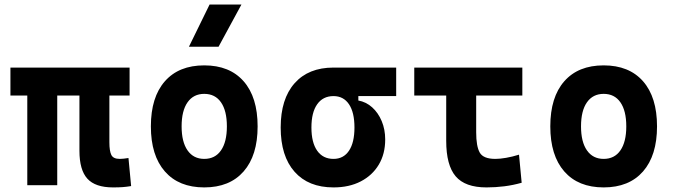

<svg xmlns="http://www.w3.org/2000/svg" viewBox="-20 -815 2970 845"><path d="M477.5 9.8Q399.4 9.8 364.5 -28.6Q329.6 -66.9 329.6 -151.4V-394.5H231.9V0H100.1V-394.5H25.9V-517.6H550.3V-394.5H461.4V-189Q461.4 -150.4 470 -133.1Q478.5 -115.7 506.8 -115.7Q515.1 -115.7 524.2 -116.7Q533.2 -117.7 545.4 -119.6L557.1 3.9Q536.6 7.3 520 8.5Q503.4 9.8 477.5 9.8Z M878.9 9.8Q767.1 9.8 705.6 -60.5Q644 -130.9 644 -258.8Q644 -387.2 705.6 -457.3Q767.1 -527.3 878.9 -527.3Q990.7 -527.3 1052.2 -457.3Q1113.8 -387.2 1113.8 -258.8Q1113.8 -130.9 1052.2 -60.5Q990.7 9.8 878.9 9.8ZM878.9 -115.7Q926.8 -115.7 952.6 -153.1Q978.5 -190.4 978.5 -258.8Q978.5 -327.6 952.6 -364.7Q926.8 -401.9 878.9 -401.9Q831.5 -401.9 805.4 -364.7Q779.3 -327.6 779.3 -258.8Q779.3 -190.4 805.4 -153.1Q831.5 -115.7 878.9 -115.7ZM811.5 -609.4 902.3 -794.9H1042.5L941.9 -609.4Z M1447.8 9.8Q1337.4 9.8 1276.4 -59.1Q1215.3 -127.9 1215.3 -253.9Q1215.3 -379.4 1276.4 -448.5Q1337.4 -517.6 1447.8 -517.6H1723.6V-392.1H1557.1V-372.6Q1590.8 -366.7 1617.7 -342.8Q1644.5 -318.8 1659.9 -282Q1675.3 -245.1 1675.3 -201.2Q1675.3 -137.7 1647 -90.3Q1618.7 -43 1567.6 -16.6Q1516.6 9.8 1447.8 9.8ZM1447.8 -115.7Q1491.7 -115.7 1515.9 -151.6Q1540 -187.5 1540 -253.9Q1540 -320.3 1515.9 -356.2Q1491.7 -392.1 1447.8 -392.1Q1401.4 -392.1 1376 -356.2Q1350.6 -320.3 1350.6 -253.9Q1350.6 -187.5 1376 -151.6Q1401.4 -115.7 1447.8 -115.7Z M2121.1 9.8Q2026.9 9.8 1985.4 -39.1Q1943.8 -87.9 1943.8 -195.3V-394.5H1803.2V-517.6H2278.8V-394.5H2075.7V-232.9Q2075.7 -171.4 2091.3 -143.6Q2106.9 -115.7 2160.2 -115.7Q2180.2 -115.7 2207.3 -120.4Q2234.4 -125 2264.2 -134.3L2275.9 -10.7Q2238.3 0 2199.5 4.9Q2160.6 9.8 2121.1 9.8Z M2636.7 9.8Q2524.9 9.8 2463.4 -60.5Q2401.9 -130.9 2401.9 -258.8Q2401.9 -387.2 2463.4 -457.3Q2524.9 -527.3 2636.7 -527.3Q2748.5 -527.3 2810.1 -457.3Q2871.6 -387.2 2871.6 -258.8Q2871.6 -130.9 2810.1 -60.5Q2748.5 9.8 2636.7 9.8ZM2636.7 -115.7Q2684.6 -115.7 2710.4 -153.1Q2736.3 -190.4 2736.3 -258.8Q2736.3 -327.6 2710.4 -364.7Q2684.6 -401.9 2636.7 -401.9Q2589.4 -401.9 2563.2 -364.7Q2537.1 -327.6 2537.1 -258.8Q2537.1 -190.4 2563.2 -153.1Q2589.4 -115.7 2636.7 -115.7Z"/></svg>

Font: Cascadia Code PL
Style: Bold
Weight: 700
Monospace: yes
Designer: Aaron Bell
Foundry: Saja Typeworks
Version: Version 2404.023; ttfautohint (v1.8.4)